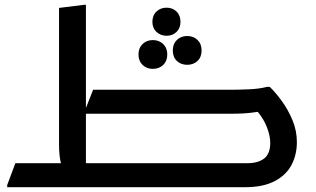

<svg xmlns="http://www.w3.org/2000/svg" viewBox="-20 -780 1315 800"><path d="M10 0V-9L44 -100H234Q230 -115 228 -134.5Q226 -154 226 -177V-747L330 -760H338V-330L368 -406H936Q977 -406 1019.5 -408Q1062 -410 1092 -418H1104Q1129 -394 1155 -358Q1181 -322 1199 -278.5Q1217 -235 1217 -188Q1217 -135 1194.5 -92.5Q1172 -50 1124 -25Q1076 0 1000 0ZM929 -306H338V-100H1011Q1055 -100 1080.5 -119.5Q1106 -139 1106 -185Q1106 -214 1092.5 -249Q1079 -284 1054 -314Q1022 -309 996 -307.5Q970 -306 929 -306ZM674 -631Q649 -631 632 -647Q615 -663 615 -689Q615 -716 632 -732Q649 -748 674 -748Q699 -748 715.5 -732Q732 -716 732 -689Q732 -663 715.5 -647Q699 -631 674 -631ZM760 -510Q734 -510 717 -526Q700 -542 700 -570Q700 -597 717 -613.5Q734 -630 760 -630Q786 -630 803 -613.5Q820 -597 820 -570Q820 -542 803 -526Q786 -510 760 -510ZM617 -493Q591 -493 574 -509.5Q557 -526 557 -553Q557 -580 574 -596.5Q591 -613 617 -613Q643 -613 660 -596.5Q677 -580 677 -553Q677 -526 660 -509.5Q643 -493 617 -493Z"/></svg>

Font: Kufam Medium
Style: Regular
Weight: 500
Designer: Wael Morcos, Artur Schmal
Foundry: Original Type
Version: Version 1.300; ttfautohint (v1.8.3)